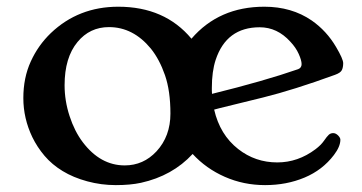

<svg xmlns="http://www.w3.org/2000/svg" viewBox="-20 -534 1068 566"><path d="M328.6 -514.2Q465.8 -514.2 544.4 -419.9Q625.5 -514.2 759.3 -514.2Q839.8 -514.2 898.9 -473.6Q942.9 -442.9 970.7 -395.5Q991.7 -359.9 991.7 -347.7Q991.7 -335.4 987.8 -327.4Q983.9 -319.3 967.8 -313.5Q845.7 -269 755.4 -246.6L627.9 -215.3L611.3 -210.9Q628.4 -136.7 682.1 -94.7Q732.4 -55.2 797.4 -55.2Q858.4 -55.2 910.2 -94.2Q926.3 -106.4 935.1 -119.1Q943.8 -131.8 949.2 -136.7Q954.6 -141.6 962.2 -141.6Q969.7 -141.6 976.6 -134.8Q983.4 -127.9 983.4 -122.1Q983.4 -102.1 964.4 -77.1Q930.7 -32.7 877.7 -10.5Q824.7 11.7 761.5 11.7Q698.2 11.7 642.8 -12.7Q587.4 -37.1 547.9 -80.1Q488.3 -15.6 395.5 4.9Q364.3 11.7 321.3 11.7Q278.3 11.7 237.1 0.5Q195.8 -10.7 164.6 -29.8Q133.3 -48.8 111.3 -74.7Q89.4 -100.6 75.2 -129.9Q48.8 -185.1 48.8 -244.9Q48.8 -304.7 70.6 -352.5Q92.3 -400.4 129.9 -436.5Q211.4 -514.2 328.6 -514.2ZM170.4 -282.7Q170.4 -236.8 185.1 -191.9Q199.7 -147 224.1 -114.7Q275.9 -46.4 347.7 -46.4Q402.8 -46.4 441.4 -87.9Q482.4 -132.3 482.4 -199.2Q482.4 -266.1 466.3 -312.5Q450.2 -358.9 424.8 -390.6Q372.6 -454.1 301.3 -454.1Q244.6 -454.1 208.5 -410.2Q170.4 -364.3 170.4 -282.7ZM605 -257.3Q759.3 -295.4 858.9 -330.1Q869.1 -334 869.1 -345Q869.1 -356 860.6 -375Q852.1 -394 835.9 -411.1Q797.4 -453.6 745.6 -453.6Q647.5 -453.6 615.7 -357.4Q604.5 -323.2 604.5 -274.9V-266.6Q604.5 -262.2 605 -257.3Z"/></svg>

Font: Stoke
Style: Regular
Weight: 400
Designer: Nicole Fally
Foundry: Nicole Fally
Version: Version 1.002